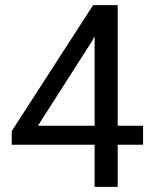

<svg xmlns="http://www.w3.org/2000/svg" viewBox="-20 -731 602 751"><path d="M539.6 -239.3V-165H25.9V-218.3L344.2 -710.9H418L338.9 -568.4L128.4 -239.3ZM440.4 -710.9V0H350.1V-710.9Z"/></svg>

Font: Vazirmatn
Style: Regular
Weight: 400
Designer: Saber Rastikerdar
Foundry: Saber Rastikerdar
Version: Version 33.003;September 2, 2022;FontCreator 14.0.0.2862 64-